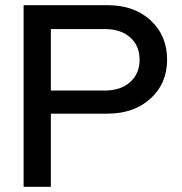

<svg xmlns="http://www.w3.org/2000/svg" viewBox="-20 -720 701 740"><path d="M71 0V-700H395Q497 -700 560.5 -641.5Q624 -583 624 -490Q624 -398 560 -340Q496 -282 395 -282H176V0ZM384 -608H176V-371H384Q445 -371 481.5 -403.5Q518 -436 518 -490Q518 -544 481.5 -576Q445 -608 384 -608Z"/></svg>

Font: Red Hat Display Medium
Style: Regular
Weight: 500
Designer: Pentagram / MCKL
Foundry: Pentagram / MCKL
Version: Version 1.005; Red Hat Display Medium